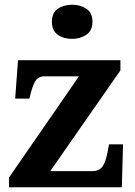

<svg xmlns="http://www.w3.org/2000/svg" viewBox="-20 -790 569 810"><path d="M18 0V-41L313 -468H167Q145 -468 133 -453.5Q121 -439 110 -398L104 -374H44L56 -536H488V-493L192 -68H368Q398 -68 412 -87Q426 -106 434 -149L440 -181H499L494 0ZM284.1 -626Q248 -626 223.5 -643.5Q199 -661 199 -698Q199 -736 223.7 -753Q248.5 -770 284.5 -770Q319 -770 344.5 -753Q370 -736 370 -698Q370 -661 344.4 -643.5Q318.8 -626 284.1 -626Z"/></svg>

Font: Noto Serif Tamil
Style: Italic
Weight: 400
Italic angle: -12°
Designer: Indian Type Foundry, Tom Grace, and the Monotype Design Team
Foundry: Monotype Imaging Inc.
Version: Version 2.003